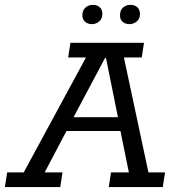

<svg xmlns="http://www.w3.org/2000/svg" viewBox="-50 -756 710 776"><path d="M-30.2 0 -21.1 -59.3H45.9L297.5 -523.7H225.5L234.6 -583H532L522.8 -523.7H450.8L549.9 -59.3H617L607.9 0H389.6L398.7 -59.3H470.8L432.7 -246.6L457 -226.5H204.1L230.2 -248.4L130.6 -59.3H202.6L193.5 0ZM235.6 -260.3 225.1 -282.4H444.1L431.1 -260.3L378.3 -521.9H374.7ZM321.2 -658.5Q304.4 -658.5 293.7 -668.2Q283 -677.8 283 -694.4Q283 -714.6 295.7 -725.5Q308.3 -736.4 325.6 -736.4Q342.1 -736.4 352.9 -726.9Q363.8 -717.4 363.8 -700.8Q363.8 -680.7 351.1 -669.6Q338.5 -658.5 321.2 -658.5ZM473.1 -658.5Q456.4 -658.5 445.7 -667.7Q435 -676.8 435 -693.4Q435 -715.6 447.8 -726Q460.6 -736.4 477.5 -736.4Q494 -736.4 504.8 -726.9Q515.7 -717.4 515.7 -699.8Q515.7 -679.7 502.5 -669.1Q489.4 -658.5 473.1 -658.5Z"/></svg>

Font: Rokkitt SemiBold
Style: Italic
Weight: 600
Italic angle: -9°
Designer: Vernon Adams
Foundry: Vernon Adams
Version: Version 3.103